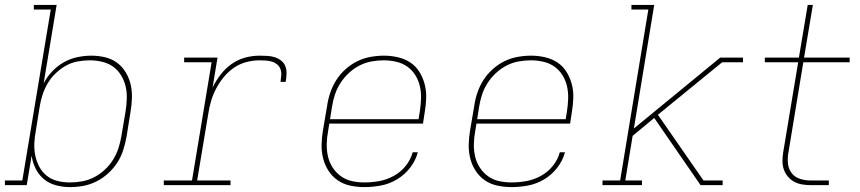

<svg xmlns="http://www.w3.org/2000/svg" viewBox="-38 -755 3508 783"><path d="M247 8Q218 8 190 0.5Q162 -7 141 -24.5Q120 -42 107.5 -67Q95 -92 91 -120L71 0H-18V-19H53L169 -716H100V-735H193L140 -415Q154 -442 175.5 -464.5Q197 -487 223 -501.5Q249 -516 278 -522Q307 -528 335 -528Q363 -528 390.5 -521.5Q418 -515 439.5 -499Q461 -483 475 -459.5Q489 -436 495 -409.5Q501 -383 500 -354Q499 -325 494 -297L478 -197Q473 -170 464.5 -143Q456 -116 440.5 -92Q425 -68 403 -48Q381 -28 355 -15Q329 -2 302 3Q275 8 247 8ZM247 -11Q272 -11 297 -15.5Q322 -20 345.5 -32Q369 -44 389 -62.5Q409 -81 423 -103.5Q437 -126 445 -150.5Q453 -175 457 -200L474 -300Q478 -326 479 -352Q480 -378 474.5 -402Q469 -426 456 -447.5Q443 -469 423.5 -483Q404 -497 379 -503Q354 -509 328 -509Q304 -509 279 -504.5Q254 -500 231.5 -487.5Q209 -475 189.5 -456.5Q170 -438 157 -416Q144 -394 136 -370Q128 -346 124 -321L108 -221Q103 -196 102 -170Q101 -144 106 -120Q111 -96 122.5 -74.5Q134 -53 153 -38Q172 -23 196.5 -17Q221 -11 247 -11Z M630 0V-19H745L825 -501H713V-520H849L829 -398Q842 -425 861.5 -450.5Q881 -476 906.5 -494Q932 -512 961.5 -520Q991 -528 1021 -528Q1037 -528 1053 -527Q1069 -526 1083 -521.5Q1097 -517 1109 -507.5Q1121 -498 1126 -484Q1131 -470 1130.5 -453.5Q1130 -437 1127 -421H1106Q1108 -434 1109 -447.5Q1110 -461 1106 -472.5Q1102 -484 1092.5 -492Q1083 -500 1071.5 -503.5Q1060 -507 1047 -508Q1034 -509 1021 -509Q994 -509 967 -502Q940 -495 916.5 -479Q893 -463 874.5 -440.5Q856 -418 843 -393Q830 -368 822.5 -342Q815 -316 811 -289L766 -19H902V0Z M1448 8Q1419 8 1390.5 2Q1362 -4 1339.5 -19.5Q1317 -35 1302 -58Q1287 -81 1280 -108Q1273 -135 1273.5 -164.5Q1274 -194 1279 -223L1296 -323Q1300 -351 1309 -377.5Q1318 -404 1333.5 -428.5Q1349 -453 1371.5 -473Q1394 -493 1419.5 -505.5Q1445 -518 1473 -523Q1501 -528 1528 -528Q1557 -528 1585 -521.5Q1613 -515 1635.5 -500Q1658 -485 1672.5 -461.5Q1687 -438 1694 -411Q1701 -384 1700 -355Q1699 -326 1694 -297L1687 -251H1305L1300 -220Q1295 -194 1294.5 -167.5Q1294 -141 1299.5 -117Q1305 -93 1318.5 -72Q1332 -51 1352 -36.5Q1372 -22 1397 -16.5Q1422 -11 1448 -11Q1478 -11 1508.5 -16.5Q1539 -22 1567.5 -37.5Q1596 -53 1616.5 -78.5Q1637 -104 1645 -134H1666Q1657 -100 1634.5 -71Q1612 -42 1581 -23.5Q1550 -5 1516 1.5Q1482 8 1448 8ZM1308 -269H1669L1674 -300Q1678 -326 1679 -352Q1680 -378 1674.5 -402.5Q1669 -427 1656 -448Q1643 -469 1623.5 -483Q1604 -497 1578.5 -503Q1553 -509 1527 -509Q1503 -509 1477.5 -504.5Q1452 -500 1428.5 -488Q1405 -476 1385 -457.5Q1365 -439 1350.5 -416.5Q1336 -394 1328 -369.5Q1320 -345 1316 -320Z M2048 8Q2019 8 1990.5 2Q1962 -4 1939.5 -19.5Q1917 -35 1902 -58Q1887 -81 1880 -108Q1873 -135 1873.5 -164.5Q1874 -194 1879 -223L1896 -323Q1900 -351 1909 -377.5Q1918 -404 1933.5 -428.5Q1949 -453 1971.5 -473Q1994 -493 2019.5 -505.5Q2045 -518 2073 -523Q2101 -528 2128 -528Q2157 -528 2185 -521.5Q2213 -515 2235.5 -500Q2258 -485 2272.5 -461.5Q2287 -438 2294 -411Q2301 -384 2300 -355Q2299 -326 2294 -297L2287 -251H1905L1900 -220Q1895 -194 1894.5 -167.5Q1894 -141 1899.5 -117Q1905 -93 1918.5 -72Q1932 -51 1952 -36.5Q1972 -22 1997 -16.5Q2022 -11 2048 -11Q2078 -11 2108.5 -16.5Q2139 -22 2167.5 -37.5Q2196 -53 2216.5 -78.5Q2237 -104 2245 -134H2266Q2257 -100 2234.5 -71Q2212 -42 2181 -23.5Q2150 -5 2116 1.5Q2082 8 2048 8ZM1908 -269H2269L2274 -300Q2278 -326 2279 -352Q2280 -378 2274.5 -402.5Q2269 -427 2256 -448Q2243 -469 2223.5 -483Q2204 -497 2178.5 -503Q2153 -509 2127 -509Q2103 -509 2077.5 -504.5Q2052 -500 2028.5 -488Q2005 -476 1985 -457.5Q1965 -439 1950.5 -416.5Q1936 -394 1928 -369.5Q1920 -345 1916 -320Z M2419 0V-19H2491L2606 -716H2537V-735H2630L2547 -231L2899 -520H2992V-501H2907L2645 -287L2831 -19H2909V0H2819L2643 -255L2630 -274L2542 -201L2512 -19H2580V0Z M3268 0Q3250 0 3232.5 -3Q3215 -6 3200.5 -14Q3186 -22 3175 -35Q3164 -48 3158.5 -64Q3153 -80 3153 -98Q3153 -116 3156 -134L3217 -501H3081V-520H3220L3256 -735H3277L3241 -520H3427V-501H3238L3177 -131Q3173 -109 3175.5 -87Q3178 -65 3191 -48.5Q3204 -32 3225 -25.5Q3246 -19 3268 -19H3342V0Z"/></svg>

Font: Iosevka Etoile Thin Oblique
Style: Regular
Weight: 100
Italic angle: -9°
Designer: Belleve Invis
Foundry: Belleve Invis
Version: Version 15.5.2; ttfautohint (v1.8.4)